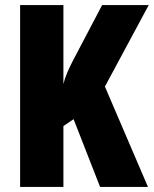

<svg xmlns="http://www.w3.org/2000/svg" viewBox="-20 -734 604 754"><path d="M561 0H373L269 -266L229 -239V0H59V-714H229V-404Q234 -425 243.5 -447.5Q253 -470 266 -495L381 -714H564L392 -394Z"/></svg>

Font: Noto Sans Sinhala UI ExtraCondensed Black
Style: Regular
Weight: 900
Width: 2
Designer: Jelle Bosma - Monotype Design Team
Foundry: Monotype Imaging Inc.
Version: Version 2.006; ttfautohint (v1.8.4.7-5d5b)